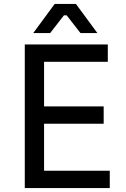

<svg xmlns="http://www.w3.org/2000/svg" viewBox="-20 -956 640 976"><path d="M106 0V-730H204V0ZM184 0V-88H538V0ZM184 -327V-415H507V-327ZM184 -642V-730H528V-642ZM149 -788 258 -936H366L475 -788H389L319 -878H305L235 -788Z"/></svg>

Font: SVN-Sora Variable
Style: Regular
Weight: 400
Designer: Jonathan Barnbrook, Julián Moncada
Foundry: Barnbrook Fonts
Version: Version 2.000 - Viet hoa boi STYLEno.1 Fonts